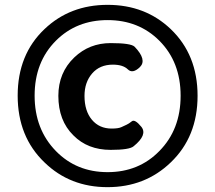

<svg xmlns="http://www.w3.org/2000/svg" viewBox="-20 -763 889 793"><path d="M164 -92Q53 -198 53 -368Q53 -538 164 -643Q269 -743 424.5 -743Q580 -743 685 -643Q796 -537 796 -367.5Q796 -198 685 -92Q579 10 424 10Q269 10 164 -92ZM638 -139Q726 -228 726 -367.5Q726 -507 638 -595Q553 -680 424.5 -680Q296 -680 211 -595Q123 -507 123 -368Q123 -229 211 -139Q296 -52 424.5 -52Q553 -52 638 -139ZM437 -144Q342 -144 283 -204Q221 -265 221 -367Q221 -463 287 -526Q349 -585 437 -585Q521 -585 536 -570Q588 -516 558 -486Q528 -457 508 -476.5Q488 -496 446 -496Q392 -496 360.5 -459.5Q329 -423 329 -367Q329 -305 359.5 -268.5Q390 -232 441 -232Q469 -232 481.5 -238Q494 -244 503 -248Q512 -252 524.5 -262Q537 -272 564 -239Q590 -206 532 -159Q515 -144 437 -144Z"/></svg>

Font: Resource Han Rounded JP
Style: Bold
Weight: 700
Designer: Cyano Hao (round all glyphs); Ryoko NISHIZUKA 西塚涼子 (kana, bopomofo & ideographs); Paul D. Hunt (Latin, Greek & Cyrillic)
Foundry: Cyano Hao
Version: 0.990